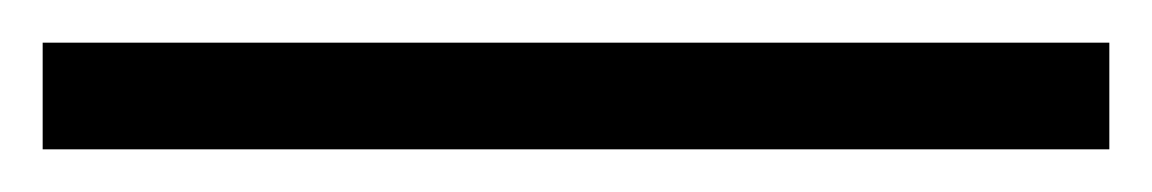

<svg xmlns="http://www.w3.org/2000/svg" viewBox="-20 55 540 90"><path d="M0 125V75H500V125Z"/></svg>

Font: Klingon pIqaD HaSta
Style: Regular
Weight: 400
Width: 0
Designer: Mike Neff (qa'vaj)
Foundry: Mike Neff and Michael Everson
Version: Version 2.003